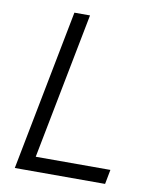

<svg xmlns="http://www.w3.org/2000/svg" viewBox="-80 -762 664 823"><g transform="rotate(10 252.0 -350.0)"><path d="M41 0H434L446 -63H121L245 -700H177Z"/></g></svg>

Font: Uncut Sans Book Italic
Style: Regular
Weight: 350
Italic angle: -11°
Designer: Kasper Nordkvist
Foundry: UNCUT.wtf
Version: Version 1.304;Glyphs 3.2 (3246)